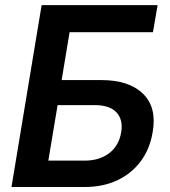

<svg xmlns="http://www.w3.org/2000/svg" viewBox="-20 -748 682 768"><path d="M25.9 0 146.5 -727.5H610.4L591.8 -619.1H258.3L226.6 -427.7H385.7Q495.6 -427.7 551.8 -373.3Q607.9 -318.8 590.8 -220.2Q579.6 -152.3 543 -103Q506.3 -53.7 449.2 -26.9Q392.1 0 318.4 0ZM173.3 -105.5H318.4Q377.9 -105.5 417 -135.5Q456.1 -165.5 464.8 -219.2Q473.1 -269 446 -298.3Q418.9 -327.6 357.9 -327.6H210.4Z"/></svg>

Font: Inter 17pt SemiBold
Style: Italic
Weight: 600
Italic angle: -9.3988°
Version: Version 4.001;git-66647c0bb